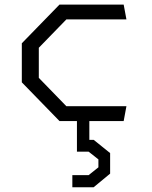

<svg xmlns="http://www.w3.org/2000/svg" viewBox="-20 -527 660 836"><path d="M239 0H315V133.5H366L408.5 167V201.5L366 235.5H295V288.5H387.5L459.5 229V139.5L388 82H369V0H518.5L530.5 -64.5H269L149 -188V-319L269 -442.5H530.5L518.5 -507H239L75 -338.5V-168.5Z"/></svg>

Font: Monaspace Krypton Light
Style: Regular
Weight: 300
Designer: Riley Cran & the Lettermatic Team
Foundry: Lettermatic
Version: Version 1.101 (Monaspace Krypton)